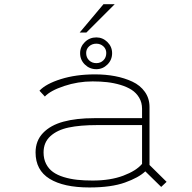

<svg xmlns="http://www.w3.org/2000/svg" viewBox="-20 -856 890 888"><path d="M348.5 -705.5 458.5 -836.5H510.5L379.5 -705.5ZM425.5 -536Q394.5 -536 372.5 -557.5Q350.5 -579 350.5 -610Q350.5 -640 372.5 -661.5Q394.5 -683 425.5 -683Q455 -683 476.8 -661.5Q498.5 -640 498.5 -610Q498.5 -579 476.8 -557.5Q455 -536 425.5 -536ZM425.5 -564Q445 -564 458.2 -577Q471.5 -590 471.5 -611Q471.5 -629.5 458 -641.8Q444.5 -654 425.5 -654Q406 -654 392.2 -641.8Q378.5 -629.5 378.5 -611Q378.5 -590 392 -577Q405.5 -564 425.5 -564ZM419.5 -512Q468.5 -512 512 -503.8Q555.5 -495.5 592 -478.5Q628.5 -461.5 650 -431.2Q671.5 -401 671.5 -361V-93L750.5 -15L725.5 8.5L652 -63.5Q621.5 -34.5 558 -11.8Q494.5 11 393.5 11Q274.5 11 209.5 -29Q144.5 -69 144.5 -151Q144.5 -205 179 -241Q213.5 -277 273 -293.2Q332.5 -309.5 415.5 -309.5H637V-353Q637 -381.5 623.8 -404Q610.5 -426.5 588.8 -440.5Q567 -454.5 536.8 -463.5Q506.5 -472.5 475.2 -476Q444 -479.5 408.5 -479.5Q340.5 -479.5 276.8 -458.2Q213 -437 187.5 -409.5L162.5 -436.5Q192.5 -468.5 261.8 -490.2Q331 -512 419.5 -512ZM408 -21Q490.5 -21 550.2 -43.5Q610 -66 637 -98V-277.5H428.5Q350.5 -277.5 297.5 -266.2Q244.5 -255 213 -226.2Q181.5 -197.5 181.5 -151Q181.5 -121 193.2 -98Q205 -75 225.2 -60.5Q245.5 -46 275 -37Q304.5 -28 336.8 -24.5Q369 -21 408 -21Z"/></svg>

Font: League Mono Wide Thin
Style: Regular
Weight: 100
Width: 8
Designer: Tyler Finck
Foundry: The League of Moveable Type / Tyler Finck
Version: Version 2.210